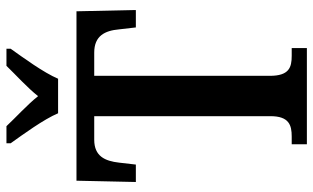

<svg xmlns="http://www.w3.org/2000/svg" viewBox="-208 -763 971 595"><g transform="rotate(-90 277.5 -465.5)"><path d="M224 -771H331C350 -816 397 -880 424 -918V-931H371C344 -903 303 -866 277 -833C251 -866 210 -903 184 -931H131V-918C158 -880 205 -816 224 -771ZM128 0H426V-47H402C366 -47 340 -55 340 -115V-659H412C464 -659 480 -626 484 -582L490 -530H544L540 -714H15L11 -530H65L71 -582C76 -626 91 -659 142 -659H215V-113C215 -55 187 -47 152 -47H128Z"/></g></svg>

Font: Noto Serif Bengali Condensed SemiBold
Style: Regular
Weight: 600
Width: 3
Designer: Juan Bruce, Universal Thirst, Indian Type Foundry and the Monotype Design Team.
Foundry: Monotype Imaging Inc.
Version: Version 2.003